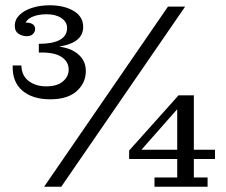

<svg xmlns="http://www.w3.org/2000/svg" viewBox="-20 -707 854 727"><path d="M170 -331Q103 -331 64.5 -364Q26 -397 28 -459H61Q62 -420 89 -400Q116 -380 155 -380Q196 -380 218 -398.5Q240 -417 240 -444Q240 -474 212 -492Q184 -510 127 -508V-533Q220 -538 262.5 -511.5Q305 -485 305 -438Q305 -393 270.5 -362Q236 -331 170 -331ZM127 -541Q179 -541 206.5 -556Q234 -571 234 -601Q234 -624 212.5 -638.5Q191 -653 157 -653Q123 -653 100.5 -642.5Q78 -632 73 -611L69 -621Q89 -623 101 -617Q113 -611 113 -597Q113 -586 104 -577.5Q95 -569 78 -570Q62 -571 49 -580Q36 -589 36 -609Q36 -633 54 -650.5Q72 -668 102 -677.5Q132 -687 168 -687Q223 -687 259 -665.5Q295 -644 295 -605Q295 -564 253 -544.5Q211 -525 127 -526ZM147 0 616 -682H681L212 0ZM565 0V-35H651V-328L656 -346H714V-35H766V0ZM469 -105V-137L486 -140H794V-105ZM469 -137 656 -346 655 -298 513 -137Z"/></svg>

Font: Montagu Slab
Style: Bold
Weight: 700
Designer: Florian Karsten
Foundry: Florian Karsten
Version: Version 1.000